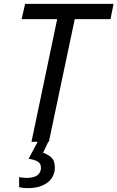

<svg xmlns="http://www.w3.org/2000/svg" viewBox="-20 -734 608 994"><path d="M143 0 276 -635H92L110 -714H568L552 -635H367L233 0ZM124 240Q111 240 99 238.5Q87 237 79 235V183Q89 185 99 186Q109 187 116 187Q142 187 158.5 181Q175 175 183.5 163Q192 151 192 134Q192 112 174.5 102Q157 92 128 88L175 0H230L203 57Q226 64 245 80.5Q264 97 264 134Q264 164 248 188Q232 212 200.5 226Q169 240 124 240Z"/></svg>

Font: Noto Sans Display
Style: Italic
Weight: 400
Italic angle: -12°
Designer: Monotype Design Team
Foundry: Monotype Imaging Inc.
Version: Version 2.003